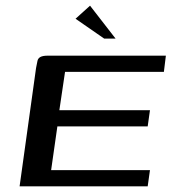

<svg xmlns="http://www.w3.org/2000/svg" viewBox="-20 -656 604 676"><path d="M49 0 107 -417Q110 -433 112 -442Q114 -451 122.5 -455.5Q131 -460 148 -460H564L557 -403H209L189 -268H508L500 -211H182L160 -57H508L500 0ZM347 -520 246 -590 297 -636 387 -520Z"/></svg>

Font: Genos Medium
Style: Italic
Weight: 500
Italic angle: -8°
Designer: Robert E. Leuschke
Foundry: Robert E. Leuschke
Version: Version 1.010